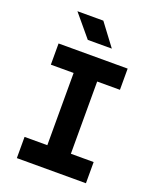

<svg xmlns="http://www.w3.org/2000/svg" viewBox="-170 -1050 940 1149"><g transform="rotate(20 300.0 -475.0)"><path d="M390 -810 285 -950H120L237 -810ZM520 0V-135H375V-595H520V-730H80V-595H225V-135H80V0Z"/></g></svg>

Font: Tekne LDO ExtraBold
Style: Regular
Weight: 800
Monospace: yes
Designer: Alessio Laiso, Mario Rullo, Paolo Rosset
Foundry: Alessio Laiso
Version: Version 1.000;hotconv 1.0.109;makeotfexe 2.5.65596